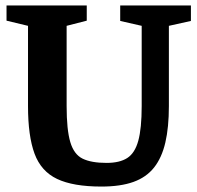

<svg xmlns="http://www.w3.org/2000/svg" viewBox="-20 -668 724 706"><path d="M353 18Q249 18 190 -10Q131 -38 107 -103Q83 -168 83 -278V-573L4 -592V-648H299V-592L225 -573V-278Q225 -191 238.5 -145.5Q252 -100 284 -84.5Q316 -69 372 -69Q420 -69 448 -87Q476 -105 488.5 -150.5Q501 -196 501 -278V-573L422 -591V-648H682V-591L601 -573V-278Q601 -200 588 -144Q575 -88 546.5 -52Q518 -16 470.5 1Q423 18 353 18Z"/></svg>

Font: Faustina Light
Style: Bold
Weight: 700
Version: Version 1.200